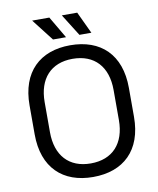

<svg xmlns="http://www.w3.org/2000/svg" viewBox="-96 -956 861 1045"><g transform="rotate(-10 334.5 -434.0)"><path d="M334 14C502 14 609 -85 609 -270V-430C609 -615 502 -714 334 -714C167 -714 60 -615 60 -430V-270C60 -85 167 14 334 14ZM144 -267V-433C144 -562 214 -639 334 -639C455 -639 525 -562 525 -433V-267C525 -138 455 -61 334 -61C214 -61 144 -138 144 -267ZM154 -882 248 -761H320L249 -882ZM318 -882 394 -761H460L403 -882Z"/></g></svg>

Font: Meta Space
Style: Regular
Weight: 400
Designer: Meta Pool / Florian Karsten
Foundry: Meta Pool / Florian Karsten
Version: Version 2.000;Glyphs 3.1.1 (3137)